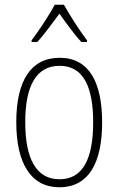

<svg xmlns="http://www.w3.org/2000/svg" viewBox="-20 -784 502 814"><path d="M251 -764H212C189 -720 142 -650 114 -613V-606H138C168 -638 204 -689 232 -726C260 -687 294 -639 325 -606H349V-613C326 -642 276 -718 251 -764ZM413 -265C413 -433 359 -539 233 -539C111 -539 49 -442 49 -266C49 -90 112 10 232 10C353 10 413 -89 413 -265ZM87 -266C87 -419 133 -505 233 -505C336 -505 375 -411 375 -266C375 -108 330 -24 232 -24C133 -24 87 -112 87 -266Z"/></svg>

Font: Noto Sans Thai Looped Condensed ExtraLight
Style: Regular
Weight: 200
Width: 3
Designer: Sasikarn Vongin, Ben Mitchell
Foundry: The Fontpad Ltd
Version: Version 1.001